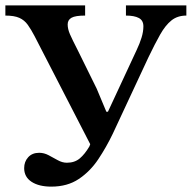

<svg xmlns="http://www.w3.org/2000/svg" viewBox="-28 -677 714 715"><path d="M163 18Q117 18 89.5 0Q62 -18 62 -51Q62 -75 77 -91.5Q92 -108 118 -108Q136 -108 153 -99Q170 -90 187 -80.5Q204 -71 221 -71Q250 -71 269 -87Q288 -103 305 -132Q307 -136 308 -140L101 -542Q88 -567 75.5 -584.5Q63 -602 44 -610.5Q25 -619 -8 -619V-657H289V-619Q253 -619 238.5 -611Q224 -603 224 -586Q224 -569 232.5 -549.5Q241 -530 262 -489L332 -347L368 -261H374L481 -491Q492 -514 499 -536.5Q506 -559 506 -579Q506 -601 489 -610Q472 -619 441 -619V-657H666V-619Q633 -619 610.5 -601Q588 -583 568.5 -548.5Q549 -514 525 -464L392 -179Q368 -129 338 -84Q308 -39 265.5 -10.5Q223 18 163 18Z"/></svg>

Font: STIX Two Text SemiBold
Style: Regular
Weight: 600
Designer: Ross Mills, John Hudson & Paul Hanslow, Tiro Typeworks Ltd; with prior portions MicroPress Inc., and Coen Hoffman.
Foundry: Tiro Typeworks Ltd
Version: Version 2.13 b171